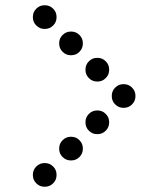

<svg xmlns="http://www.w3.org/2000/svg" viewBox="-20 -715 640 730"><path d="M149 -695Q131 -695 118 -682Q105 -669 105 -651V-649Q105 -631 118 -618Q131 -605 149 -605H151Q169 -605 182 -618Q195 -631 195 -649V-651Q195 -669 182 -682Q169 -695 151 -695ZM249 -595Q231 -595 218 -582Q205 -569 205 -551V-549Q205 -531 218 -518Q231 -505 249 -505H251Q269 -505 282 -518Q295 -531 295 -549V-551Q295 -569 282 -582Q269 -595 251 -595ZM349 -495Q331 -495 318 -482Q305 -469 305 -451V-449Q305 -431 318 -418Q331 -405 349 -405H351Q369 -405 382 -418Q395 -431 395 -449V-451Q395 -469 382 -482Q369 -495 351 -495ZM449 -395Q431 -395 418 -382Q405 -369 405 -351V-349Q405 -331 418 -318Q431 -305 449 -305H451Q469 -305 482 -318Q495 -331 495 -349V-351Q495 -369 482 -382Q469 -395 451 -395ZM349 -295Q331 -295 318 -282Q305 -269 305 -251V-249Q305 -231 318 -218Q331 -205 349 -205H351Q369 -205 382 -218Q395 -231 395 -249V-251Q395 -269 382 -282Q369 -295 351 -295ZM249 -195Q231 -195 218 -182Q205 -169 205 -151V-149Q205 -131 218 -118Q231 -105 249 -105H251Q269 -105 282 -118Q295 -131 295 -149V-151Q295 -169 282 -182Q269 -195 251 -195ZM149 -95Q131 -95 118 -82Q105 -69 105 -51V-49Q105 -31 118 -18Q131 -5 149 -5H151Q169 -5 182 -18Q195 -31 195 -49V-51Q195 -69 182 -82Q169 -95 151 -95Z"/></svg>

Font: Doto Black Rounded Black
Style: Regular
Weight: 900
Monospace: yes
Version: Version 1.000